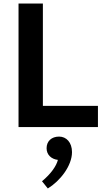

<svg xmlns="http://www.w3.org/2000/svg" viewBox="-20 -720 588 1088"><path d="M85 0H535V-120H223V-700H85ZM315 54C272 54 244 80 244 120C244 158 272 182 308 186C300 220 268 266 218 307L251 348C320 306 388 220 388 142C388 87 356 54 315 54Z"/></svg>

Font: Gully SemiBold
Style: Regular
Weight: 600
Designer: jaikishan Patel
Foundry: MagicType
Version: Version 1.000;Glyphs 3.2 (3242)